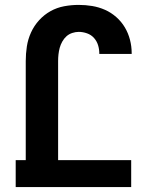

<svg xmlns="http://www.w3.org/2000/svg" viewBox="-20 -763 640 783"><path d="M44 0V-110H85V-514Q85 -544 89.5 -573.5Q94 -603 106.5 -630.5Q119 -658 139.5 -680.5Q160 -703 186 -717.5Q212 -732 241.5 -737.5Q271 -743 301 -743Q329 -743 356 -738.5Q383 -734 408 -723Q433 -712 454 -693.5Q475 -675 489 -651.5Q503 -628 510 -601Q517 -574 517 -547V-543H385V-545Q385 -562 380 -578.5Q375 -595 363.5 -608Q352 -621 335 -627Q318 -633 301 -633Q288 -633 274.5 -628.5Q261 -624 251 -615Q241 -606 234 -593.5Q227 -581 223.5 -568Q220 -555 218.5 -541.5Q217 -528 217 -514V-110H515V0Z"/></svg>

Font: Iosevka HT Extrabold Extended
Style: Regular
Weight: 800
Width: 7
Monospace: yes
Designer: Belleve Invis
Foundry: Belleve Invis
Version: Version 32.3.0; ttfautohint (v1.8.4)